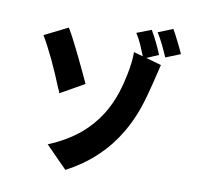

<svg xmlns="http://www.w3.org/2000/svg" viewBox="-96 -950 1160 1120"><g transform="rotate(10 484.5 -390.5)"><path d="M823 -678 808 -712Q799 -732 791 -748Q771 -789 754 -815L841 -850Q857 -823 878 -780Q896 -745 910 -713ZM777 -511Q767 -470 758 -439Q747 -399 735 -364Q705 -279 663 -210Q614 -127 545 -61Q468 14 363 69L236 -60Q343 -104 421 -169Q488 -226 534 -300Q570 -358 594 -430Q603 -458 611 -489Q617 -512 623 -542Q640 -627 638 -677L693 -662L666 -727Q648 -766 632 -790L718 -823Q757 -756 785 -686L715 -656L806 -630ZM251 -365 250 -367 247 -377 240 -391Q204 -480 169 -554Q130 -635 101 -683L239 -752Q256 -725 278 -682Q297 -645 320 -598Q340 -558 360 -514Q377 -479 392 -445Z"/></g></svg>

Font: Xiangcui Wave Sans Xiangcui Wave Sans
Style: Regular
Weight: 800
Width: 3
Version: Version 0.920;March 28, 2024;FontCreator 14.0.0.2814 64-bit